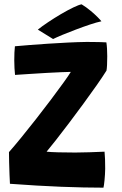

<svg xmlns="http://www.w3.org/2000/svg" viewBox="-20 -861 562 888"><path d="M458.5 7Q370 7 262.2 2.8Q154.5 -1.5 26 -11Q25 -26.5 24 -54.2Q23 -82 22.2 -110.8Q21.5 -139.5 21.5 -157.5Q45 -184 77.8 -224.2Q110.5 -264.5 146.5 -310.2Q182.5 -356 215.5 -400Q248.5 -444 273.2 -478.2Q298 -512.5 307.5 -528.5Q295 -528.5 264.8 -527.2Q234.5 -526 195.8 -523.8Q157 -521.5 118 -519Q79 -516.5 49.5 -514.5Q48 -527 47 -546Q46 -565 46 -582Q46 -621 49 -647Q74 -649.5 114 -652.5Q154 -655.5 201 -658.8Q248 -662 294.5 -664.2Q341 -666.5 379.5 -667Q390.5 -667 409 -666.8Q427.5 -666.5 445.5 -666.2Q463.5 -666 472 -665Q474 -652.5 475 -635.2Q476 -618 476 -601Q476 -553 472.5 -534.5Q456 -508 427.5 -467.2Q399 -426.5 365.2 -380.5Q331.5 -334.5 298 -290.2Q264.5 -246 237.2 -211.2Q210 -176.5 195.5 -159.5Q213 -157.5 249.8 -156.5Q286.5 -155.5 328 -155.5Q359 -155.5 394.2 -156.8Q429.5 -158 463.5 -159.5Q465 -146.5 465.8 -124.8Q466.5 -103 466.5 -80.5Q466 -53.5 463.5 -28.2Q461 -3 458.5 7ZM357.5 -841Q379.5 -827.5 399.2 -811Q419 -794.5 432.2 -781Q445.5 -767.5 449 -762.5Q427.5 -758 396 -747.5Q364.5 -737 330.8 -724.2Q297 -711.5 268.8 -699.8Q240.5 -688 225.5 -680.5L155 -724Q173.5 -739 202.2 -758.2Q231 -777.5 262 -795.8Q293 -814 319 -826.5Q345 -839 357.5 -841Z"/></svg>

Font: Grandstander
Style: Bold
Weight: 700
Designer: Tyler Finck
Foundry: Etcetera Type Co
Version: Version 1.200; ttfautohint (v1.8.3)